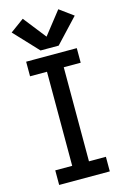

<svg xmlns="http://www.w3.org/2000/svg" viewBox="-144 -1043 720 1106"><g transform="rotate(-15 216.0 -489.5)"><path d="M65 0H367V-87H266V-648H367V-735H65V-648H166V-87H65ZM162 -776H270L404 -919L322 -979L216 -844L110 -979L28 -919Z"/></g></svg>

Font: Iosevka Sparkle Medium
Style: Regular
Weight: 500
Designer: Belleve Invis
Foundry: Belleve Invis
Version: Version 4.5.0; ttfautohint (v1.8.3)